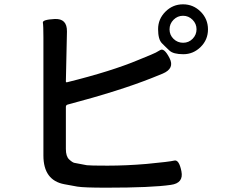

<svg xmlns="http://www.w3.org/2000/svg" viewBox="-20 -839 1040 889"><path d="M765 -604.5Q747 -621 729.5 -639Q712 -657 712 -704Q712 -751 746 -785Q780 -819 827.5 -819Q875 -819 909 -785Q943 -751 943 -703Q943 -655 909 -621.5Q875 -588 829 -588Q783 -588 765 -604.5ZM828 -641Q854 -641 872 -659.5Q890 -678 890 -703.5Q890 -729 871.5 -747.5Q853 -766 827.5 -766Q802 -766 783.5 -747.5Q765 -729 765 -703Q765 -677 783.5 -659Q802 -641 828 -641ZM765 -570Q790 -522 733 -498L686 -479Q536 -419 294 -355Q285 -353 285 -344V-149Q285 -115 300 -101Q315 -87 324 -85Q353 -79 382 -74Q395 -72 478 -72Q565 -72 659 -80Q765 -90 787 -95.5Q809 -101 820 -46Q831 9 771 17Q683 30 472 30Q368 30 338 25Q308 20 278 14Q181 -4 181 -119V-666Q181 -720 178.5 -734Q176 -748 233 -751Q291 -754 290 -693L285 -462Q285 -457 290 -458Q496 -509 622 -562Q650 -574 678 -585Q703 -595 721.5 -607Q740 -619 765 -570Z"/></svg>

Font: Resource Han Rounded CN Medium
Style: Regular
Weight: 500
Designer: Cyano Hao (round all glyphs); Ryoko NISHIZUKA 西塚涼子 (kana, bopomofo & ideographs); Paul D. Hunt (Latin, Greek & Cyrillic)
Foundry: Cyano Hao
Version: 0.990